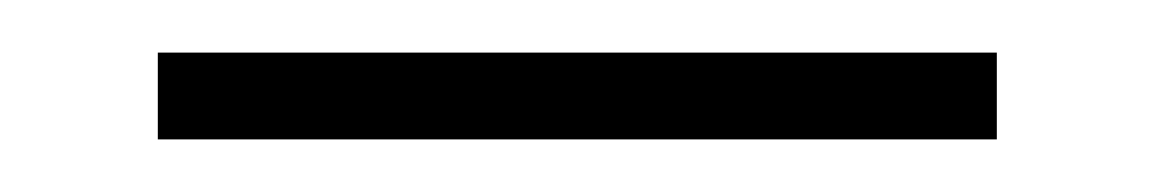

<svg xmlns="http://www.w3.org/2000/svg" viewBox="-20 -833 439 73"><path d="M40 -813H359V-780H40Z"/></svg>

Font: Mona Sans VF XLt
Style: Regular
Weight: 200
Designer: Deni Anggara
Foundry: GitHub
Version: Version 2.000;Glyphs 3.2.3 (3260)